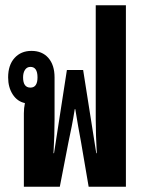

<svg xmlns="http://www.w3.org/2000/svg" viewBox="-20 -712 545 732"><path d="M71 0V-280Q71 -300 75 -319Q46 -325 28.5 -352Q11 -379 11 -417Q11 -464 35.5 -491Q60 -518 100 -518Q141 -518 164.5 -491Q188 -464 188 -417V-257Q188 -229 187 -195Q186 -161 184 -128H186L235 -445H297L347 -128H349Q347 -162 346 -195.5Q345 -229 345 -257V-692H460V0H318L289 -170Q283 -203 278 -230.5Q273 -258 267 -296H265Q259 -258 253.5 -230.5Q248 -203 241 -170L208 0ZM96 -378Q123 -378 123 -417Q123 -457 96 -457Q83 -457 75.5 -446Q68 -435 68 -417Q68 -378 96 -378Z"/></svg>

Font: Noto Sans Thai Looped UI Condensed
Style: Bold
Weight: 700
Width: 3
Designer: Cadson Demak Team
Foundry: Cadson Demak Co., Ltd.
Version: Version 1.000